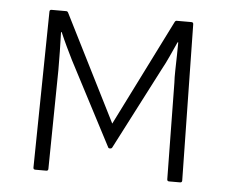

<svg xmlns="http://www.w3.org/2000/svg" viewBox="-42 -529 686 576"><g transform="rotate(5 301.5 -241.0)"><path d="M84 0Q78 0 78 -6L85 -476Q85 -482 91 -482H135Q139 -482 141 -478L302 -158L462 -478Q464 -482 468 -482H512Q518 -482 518 -476L526 -6Q526 0 520 0H487Q481 0 481 -6L477 -296Q476 -311 476.5 -333.5Q477 -356 477.5 -379Q478 -402 478 -418H476Q466 -396 456 -374Q446 -352 436 -334L308 -86Q306 -83 302 -83Q297 -83 296 -86L165 -337Q156 -355 146 -376Q136 -397 127 -418H125Q126 -395 126.5 -359.5Q127 -324 127 -304L123 -6Q123 0 117 0Z"/></g></svg>

Font: Sofia Sans Semi Condensed Light
Style: Regular
Weight: 300
Designer: Botio Nikoltchev, Ani Petrova
Foundry: lettersoup
Version: Version 4.100; ttfautohint (v1.8.4.7-5d5b)